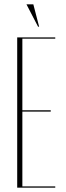

<svg xmlns="http://www.w3.org/2000/svg" viewBox="-20 -873 307 893"><path d="M237 -699V-693H84V-360H216V-354H84V-6H237V0H60V-699ZM157 -749 103 -853H135L162 -749Z"/></svg>

Font: Moniqa Thin Display
Style: Regular
Weight: 100
Designer: Rajesh Rajput
Foundry: Rajesh Rajput
Version: Version 1.000